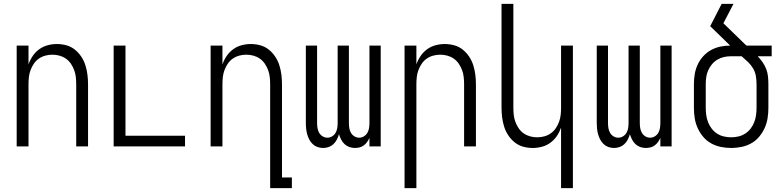

<svg xmlns="http://www.w3.org/2000/svg" viewBox="-20 -755 4040 990"><path d="M66 0V-520H127V-423Q135 -446 148.5 -466Q162 -486 181.5 -500.5Q201 -515 225 -521.5Q249 -528 273 -528Q298 -528 322 -521.5Q346 -515 365.5 -499.5Q385 -484 399 -463Q413 -442 420.5 -418Q428 -394 431 -369.5Q434 -345 434 -320V0H373V-320Q373 -339 371 -357.5Q369 -376 362.5 -393.5Q356 -411 345.5 -426.5Q335 -442 320 -452.5Q305 -463 287 -468Q269 -473 250 -473Q231 -473 213 -468Q195 -463 180 -452.5Q165 -442 154.5 -426.5Q144 -411 137.5 -393.5Q131 -376 129 -357.5Q127 -339 127 -320V0Z M566 0V-520H627V-55H934V0Z M1373 215V-320Q1373 -339 1371 -357.5Q1369 -376 1362.5 -393.5Q1356 -411 1345.5 -426.5Q1335 -442 1320 -452.5Q1305 -463 1287 -468Q1269 -473 1250 -473Q1231 -473 1213 -468Q1195 -463 1180 -452.5Q1165 -442 1154.5 -426.5Q1144 -411 1137.5 -393.5Q1131 -376 1129 -357.5Q1127 -339 1127 -320V0H1066V-520H1127V-423Q1135 -446 1148.5 -466Q1162 -486 1181.5 -500.5Q1201 -515 1225 -521.5Q1249 -528 1273 -528Q1298 -528 1322 -521.5Q1346 -515 1365.5 -499.5Q1385 -484 1399 -463Q1413 -442 1420.5 -418Q1428 -394 1431 -369.5Q1434 -345 1434 -320V160H1485V215Z M1646 8Q1631 8 1617 3Q1603 -2 1592.5 -12Q1582 -22 1575 -35Q1568 -48 1564 -62.5Q1560 -77 1558.5 -91.5Q1557 -106 1557 -121V-520H1615V-121Q1615 -108 1617 -95Q1619 -82 1625.5 -70.5Q1632 -59 1643.5 -52Q1655 -45 1668 -45Q1681 -45 1692.5 -52Q1704 -59 1710.5 -70.5Q1717 -82 1719 -95Q1721 -108 1721 -121V-520H1779V-121Q1779 -108 1781 -95Q1783 -82 1789.5 -70.5Q1796 -59 1807.5 -52Q1819 -45 1832 -45Q1845 -45 1856.5 -52Q1868 -59 1874.5 -70.5Q1881 -82 1883 -95Q1885 -108 1885 -121V-520H1943V0H1885V-44Q1880 -33 1873 -23Q1866 -13 1856 -5.5Q1846 2 1834 5Q1822 8 1810 8Q1795 8 1781 3Q1767 -2 1756.5 -12Q1746 -22 1739 -35.5Q1732 -49 1728 -63Q1724 -49 1717 -35.5Q1710 -22 1699.5 -12Q1689 -2 1675 3Q1661 8 1646 8Z M2066 215V-520H2127V-423Q2135 -446 2148.5 -466Q2162 -486 2181.5 -500.5Q2201 -515 2225 -521.5Q2249 -528 2273 -528Q2298 -528 2322 -521.5Q2346 -515 2365.5 -499.5Q2385 -484 2399 -463Q2413 -442 2420.5 -418Q2428 -394 2431 -369.5Q2434 -345 2434 -320V0H2373V-320Q2373 -339 2371 -357.5Q2369 -376 2362.5 -393.5Q2356 -411 2345.5 -426.5Q2335 -442 2320 -452.5Q2305 -463 2287 -468Q2269 -473 2250 -473Q2231 -473 2213 -468Q2195 -463 2180 -452.5Q2165 -442 2154.5 -426.5Q2144 -411 2137.5 -393.5Q2131 -376 2129 -357.5Q2127 -339 2127 -320V215Z M2873 215V-97Q2865 -74 2851.5 -54Q2838 -34 2818.5 -19.5Q2799 -5 2775 1.5Q2751 8 2727 8Q2702 8 2678 1.5Q2654 -5 2634.5 -20.5Q2615 -36 2601 -57Q2587 -78 2579.5 -102Q2572 -126 2569 -150.5Q2566 -175 2566 -200V-735H2627V-200Q2627 -181 2629 -162.5Q2631 -144 2637.5 -126.5Q2644 -109 2654.5 -93.5Q2665 -78 2680 -67.5Q2695 -57 2713 -52Q2731 -47 2750 -47Q2769 -47 2787 -52Q2805 -57 2820 -67.5Q2835 -78 2845.5 -93.5Q2856 -109 2862.5 -126.5Q2869 -144 2871 -162.5Q2873 -181 2873 -200V-520H2934V215Z M3146 8Q3131 8 3117 3Q3103 -2 3092.5 -12Q3082 -22 3075 -35Q3068 -48 3064 -62.5Q3060 -77 3058.5 -91.5Q3057 -106 3057 -121V-520H3115V-121Q3115 -108 3117 -95Q3119 -82 3125.5 -70.5Q3132 -59 3143.5 -52Q3155 -45 3168 -45Q3181 -45 3192.5 -52Q3204 -59 3210.5 -70.5Q3217 -82 3219 -95Q3221 -108 3221 -121V-520H3279V-121Q3279 -108 3281 -95Q3283 -82 3289.5 -70.5Q3296 -59 3307.5 -52Q3319 -45 3332 -45Q3345 -45 3356.5 -52Q3368 -59 3374.5 -70.5Q3381 -82 3383 -95Q3385 -108 3385 -121V-520H3443V0H3385V-44Q3380 -33 3373 -23Q3366 -13 3356 -5.5Q3346 2 3334 5Q3322 8 3310 8Q3295 8 3281 3Q3267 -2 3256.5 -12Q3246 -22 3239 -35.5Q3232 -49 3228 -63Q3224 -49 3217 -35.5Q3210 -22 3199.5 -12Q3189 -2 3175 3Q3161 8 3146 8Z M3750 8Q3723 8 3696.5 2.5Q3670 -3 3646.5 -16Q3623 -29 3605.5 -50Q3588 -71 3577 -95.5Q3566 -120 3562 -146.5Q3558 -173 3558 -200V-320Q3558 -346 3562 -371.5Q3566 -397 3577 -421Q3588 -445 3605.5 -464.5Q3623 -484 3645.5 -496.5Q3668 -509 3693.5 -514.5Q3719 -520 3745 -520L3642 -620L3701 -735H3762L3710 -635L3808 -540Q3813 -535 3818 -530Q3823 -525 3829 -520H3959V-465H3887Q3901 -450 3912.5 -433.5Q3924 -417 3931 -398.5Q3938 -380 3940 -360Q3942 -340 3942 -320V-200Q3942 -173 3938 -146.5Q3934 -120 3923 -95.5Q3912 -71 3894.5 -50Q3877 -29 3853.5 -16Q3830 -3 3803.5 2.5Q3777 8 3750 8ZM3750 -47Q3769 -47 3788 -51.5Q3807 -56 3823 -66.5Q3839 -77 3850.5 -92Q3862 -107 3869 -125Q3876 -143 3878.5 -162Q3881 -181 3881 -200V-320Q3881 -341 3877.5 -362.5Q3874 -384 3863 -402.5Q3852 -421 3836 -436Q3820 -451 3804 -465H3750Q3731 -465 3713 -461Q3695 -457 3679 -447.5Q3663 -438 3651 -423.5Q3639 -409 3631.5 -392Q3624 -375 3621.5 -357Q3619 -339 3619 -320V-200Q3619 -181 3621.5 -162Q3624 -143 3631 -125Q3638 -107 3649.5 -92Q3661 -77 3677 -66.5Q3693 -56 3712 -51.5Q3731 -47 3750 -47Z"/></svg>

Font: Iosevka Fixed SS04 Light
Style: Regular
Weight: 300
Monospace: yes
Designer: Belleve Invis
Foundry: Belleve Invis
Version: Version 32.5.0